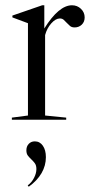

<svg xmlns="http://www.w3.org/2000/svg" viewBox="-20 -454 355 728"><path d="M231 -8V0H25V-8L86 -16V-366L27 -388V-395L140 -434H148V-346Q203 -434 253 -434Q273 -434 287 -420.5Q301 -407 301 -388Q301 -371 290 -360.5Q279 -350 263 -350Q252 -350 245.5 -355.5Q239 -361 233.5 -367Q228 -373 222 -378.5Q216 -384 207 -384Q191 -384 174.5 -365.5Q158 -347 151 -321V-16ZM85 249Q100 238 109 220.5Q118 203 118 187Q118 173 112 165Q106 157 99 150.5Q92 144 86 136.5Q80 129 80 116Q80 101 89 91.5Q98 82 112 82Q131 82 142.5 98.5Q154 115 154 142Q154 174 137.5 202.5Q121 231 89 254Z"/></svg>

Font: Libre Caslon Display
Style: Regular
Weight: 400
Designer: Pablo Impallari, Rodrigo Fuenzalida
Foundry: Pablo Impallari, Rodrigo Fuenzalida
Version: Version 1.002; ttfautohint (v1.5)